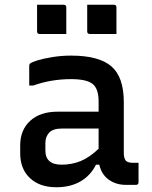

<svg xmlns="http://www.w3.org/2000/svg" viewBox="-20 -778 640 808"><path d="M501 -348V-134Q501 -112 510 -101Q520 -93 537 -93H563V-11Q563 0 552 0H510Q468 0 437.5 -22Q407 -44 398 -85H384Q361 -39 318.5 -14.5Q276 10 217 10Q147 10 106 -28.5Q65 -67 65 -133V-166Q65 -231 107 -269.5Q149 -308 222 -308H395V-351Q395 -405 369.5 -425Q344 -445 279 -445Q195 -445 120 -418H103V-501Q103 -507 106 -510Q112 -516 138 -524Q164 -532 202 -538Q240 -544 279 -544Q396 -544 448.5 -499Q501 -454 501 -348ZM171 -145Q171 -85 239 -85Q282 -85 319 -100Q356 -115 395 -152V-237H239Q204 -237 187 -220Q171 -202 171 -177ZM136 -758H248Q259 -758 259 -747V-635H147Q136 -635 136 -646ZM347 -758H459Q470 -758 470 -747V-635H358Q347 -635 347 -646Z"/></svg>

Font: Recursive Sn Lnr St Med
Style: Regular
Weight: 500
Version: Version 1.085;hotconv 1.1.0;makeotfexe 2.6.0; ttfautohint (v